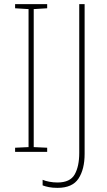

<svg xmlns="http://www.w3.org/2000/svg" viewBox="-20 -734 519 928"><path d="M208 0H53V-20L118 -23V-690L53 -694V-714H208V-694L143 -690V-23L208 -20ZM258 174Q234 174 216.5 170.5Q199 167 186 162V135Q200 141 219 144.5Q238 148 258 148Q319 148 341 109Q363 70 363 5V-714H389V10Q389 84 359.5 129Q330 174 258 174Z"/></svg>

Font: Noto Sans SemiCondensed Thin
Style: Regular
Weight: 100
Width: 4
Designer: Monotype Design Team
Foundry: Monotype Imaging Inc.
Version: Version 2.013; ttfautohint (v1.8.4.7-5d5b)